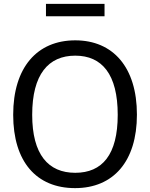

<svg xmlns="http://www.w3.org/2000/svg" viewBox="-20 -960 773 990"><path d="M367 10C564 10 686 -127 686 -369C686 -613 563 -752 368 -752C171 -752 48 -612 48 -368C48 -126 168 10 367 10ZM368 -69C229 -69 146 -163 146 -368C146 -576 229 -673 368 -673C506 -673 587 -577 587 -368C587 -162 507 -69 368 -69ZM217 -940V-876H519V-940Z"/></svg>

Font: Cheyenne Sans
Style: Regular
Weight: 400
Designer: The Public Sans project authors (U.S. Web Design System), Libre Franklin designed by Pablo Impallari and Rodrigo Fuenzal
Foundry: The Cheyenne Sans Project Authors
Version: Version 2.007